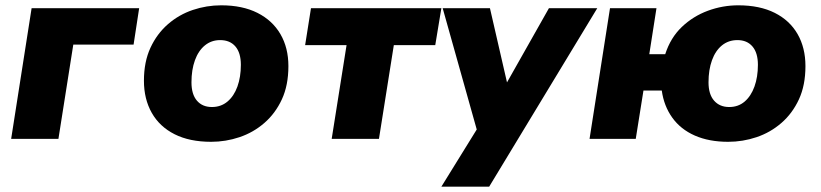

<svg xmlns="http://www.w3.org/2000/svg" viewBox="-20 -523 3091 723"><path d="M22 0 99 -492H504L483 -355H256L200 0Z M775 11Q694 11 637.5 -17.5Q581 -46 551.5 -98Q522 -150 522 -219Q522 -290 546.5 -343Q571 -396 612.5 -432Q654 -468 706 -485.5Q758 -503 813 -503Q893 -503 949.5 -474.5Q1006 -446 1036 -394.5Q1066 -343 1066 -274Q1066 -202 1041.5 -149Q1017 -96 975.5 -60Q934 -24 882 -6.5Q830 11 775 11ZM778 -120Q812 -120 836.5 -140.5Q861 -161 874 -197Q887 -233 887 -279Q887 -324 866.5 -348Q846 -372 809 -372Q776 -372 751.5 -352Q727 -332 714 -296Q701 -260 701 -213Q701 -168 721.5 -144Q742 -120 778 -120Z M1229 0 1285 -353H1129L1151 -492H1642L1619 -353H1463L1407 0Z M1642 180 1796 -69 1786 3 1647 -492H1825L1899 -170H1865L2047 -492H2229L1822 180Z M2722 11Q2650 11 2596.5 -12.5Q2543 -36 2511.5 -80Q2480 -124 2472 -182H2403L2374 0H2200L2277 -492H2452L2425 -319H2485Q2505 -381 2547.5 -421.5Q2590 -462 2645.5 -482.5Q2701 -503 2760 -503Q2841 -503 2897.5 -474.5Q2954 -446 2983.5 -394.5Q3013 -343 3013 -274Q3013 -202 2988.5 -149Q2964 -96 2922.5 -60Q2881 -24 2829 -6.5Q2777 11 2722 11ZM2726 -120Q2760 -120 2784 -140.5Q2808 -161 2821 -197Q2834 -233 2834 -279Q2834 -324 2813.5 -348Q2793 -372 2757 -372Q2723 -372 2698.5 -352Q2674 -332 2661 -296Q2648 -260 2648 -213Q2648 -168 2669 -144Q2690 -120 2726 -120Z"/></svg>

Font: Nunito Sans 12pt Black
Style: Italic
Weight: 900
Italic angle: -9°
Designer: Vernon Adams
Foundry: Vernon Adams
Version: Version 3.101;gftools[0.9.27]